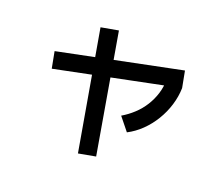

<svg xmlns="http://www.w3.org/2000/svg" viewBox="-110 -790 1101 963"><g transform="rotate(20 440.0 -308.0)"><path d="M120 -337.8 103.3 -425.6 751.1 -557.8 767.8 -470ZM388.9 16.7 278.9 -616.7 371.1 -633.3 480 0ZM527.8 -235.6Q560 -254.4 588.3 -280.6Q616.7 -306.7 637.2 -339.4Q657.8 -372.2 668.9 -408.3Q680 -444.4 680 -480L767.8 -470Q766.7 -424.4 752.8 -378.9Q738.9 -333.3 713.9 -292.2Q688.9 -251.1 655.6 -218.9Q622.2 -186.7 583.3 -166.7Z"/></g></svg>

Font: Paperlogy 5 Medium
Style: Regular
Weight: 500
Designer: redesigned by Lee Juim, glyphs from Gmarket Sans & Montserrat
Foundry: PT&
Version: Version 1.001